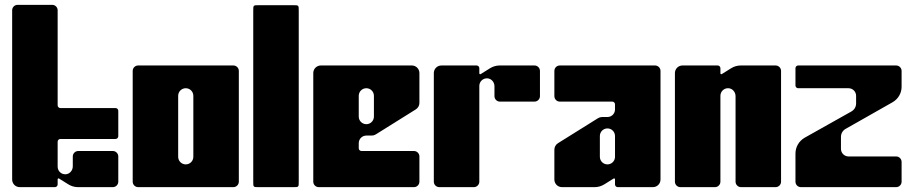

<svg xmlns="http://www.w3.org/2000/svg" viewBox="-20 -770 3759 790"><path d="M444.2 -148.7H302C289.6 -148.7 279.5 -138.6 279.5 -126.2V-85.4C279.5 -68.7 267 -54 250.4 -52.9C240.9 -52.3 232.3 -56 226.3 -62C220.7 -67.7 217.2 -75.5 217.2 -84.1V-187C217.2 -193.2 222.2 -198.2 228.4 -198.2H455.4C461.6 -198.2 466.7 -203.3 466.7 -209.5V-314.2C466.7 -320.3 461.6 -325.4 455.4 -325.4H228.4C222.2 -325.4 217.2 -330.4 217.2 -336.6V-727.7C217.2 -740.1 207.1 -750.1 194.7 -750.1H52.5C40.1 -750.1 30 -740.1 30 -727.7V-31.2C30 -14 43.9 0 61.2 0H205.9C212.1 0 217.2 -5 217.2 -11.2V-32.3C217.2 -35.2 220.4 -37 222.9 -35.4L261.3 -11.4C273.2 -4 287 0 301 0H444.2C456.6 0 466.7 -10 466.7 -22.5V-126.2C466.7 -138.6 456.6 -148.7 444.2 -148.7Z M940.2 -500.6H548.5C536 -500.6 526 -490.5 526 -478.2V-22.5C526 -10.1 536 0 548.5 0H940.2C952.6 0 962.7 -10.1 962.7 -22.5V-478.2C962.7 -490.5 952.6 -500.6 940.2 -500.6ZM775.5 -124.8C775.5 -107.5 761.6 -93.6 744.3 -93.6C735.7 -93.6 727.9 -97.1 722.3 -102.7C716.6 -108.4 713.1 -116.2 713.1 -124.8V-375.8C713.1 -393.1 727.1 -407 744.3 -407C753 -407 760.8 -403.5 766.4 -397.9C772 -392.2 775.5 -384.5 775.5 -375.8Z M1022 -726.1V-22.5C1022 0 1022 0 1044.5 0H1186.7C1209.2 0 1209.2 0 1209.2 -22.5V-726.1C1209.2 -748.6 1209.2 -748.6 1186.7 -748.6H1044.5C1022 -748.6 1022 -748.6 1022 -726.1Z M1683.2 0C1695.6 0 1705.7 -10 1705.7 -22.5V-126.2C1705.7 -138.6 1695.6 -148.7 1683.2 -148.7H1467.4C1461.2 -148.7 1456.1 -153.7 1456.1 -159.9V-181C1456.1 -198.2 1470.1 -212.2 1487.3 -212.2H1509.6C1515.4 -212.2 1521.1 -213.8 1526.1 -216.9L1691 -320C1700.1 -325.7 1705.7 -335.7 1705.7 -346.5V-469.4C1705.7 -486.7 1691.7 -500.6 1674.5 -500.6H1300.2C1283 -500.6 1269 -486.7 1269 -469.4V-22.5C1269 -10.1 1279 0 1291.5 0H1683.2ZM1456.1 -375.8C1456.1 -393.1 1470.1 -407 1487.3 -407C1504.6 -407 1518.5 -393.1 1518.5 -375.8V-290.2C1518.5 -273 1504.6 -259 1487.4 -259C1470.1 -259 1456.1 -273 1456.1 -290.2V-375.8Z M1929.7 0C1942.1 0 1952.2 -10 1952.2 -22.5V-416.5C1952.2 -425.1 1955.7 -432.9 1961.3 -438.6C1967.4 -444.7 1975.9 -448.3 1985.4 -447.7C2002.1 -446.6 2014.5 -431.9 2014.5 -415.2V-374.4C2014.5 -362 2024.6 -351.9 2037 -351.9H2179.2C2191.6 -351.9 2201.7 -362 2201.7 -374.4V-478.2C2201.7 -490.5 2191.6 -500.6 2179.2 -500.6H2036C2022 -500.6 2008.2 -496.6 1996.3 -489.2L1957.9 -465.2C1955.4 -463.6 1952.2 -465.4 1952.2 -468.3V-489.4C1952.2 -495.6 1947.1 -500.6 1940.9 -500.6H1796.2C1778.9 -500.6 1765 -486.6 1765 -469.4V-22.5C1765 -10.1 1775.1 0 1787.5 0H1929.7Z M2675.2 -500.6H2283.5C2271 -500.6 2261 -490.6 2261 -478.1V-374.4C2261 -372.8 2261.2 -371.3 2261.5 -369.9C2263.5 -359.6 2272.6 -351.9 2283.5 -351.9H2499.3C2505.5 -351.9 2510.5 -346.9 2510.5 -340.7V-319.6C2510.5 -302.4 2496.6 -288.5 2479.4 -288.5H2457.1C2451.3 -288.5 2445.5 -286.8 2440.6 -283.7L2275.7 -180.7C2266.6 -175 2261 -164.9 2261 -154.2V-31.2C2261 -14 2275 0 2292.2 0H2426.7C2440.8 0 2454.5 -4 2466.4 -11.4L2504.8 -35.4C2507.3 -37 2510.5 -35.2 2510.5 -32.3V-11.2C2510.5 -5 2515.5 0 2521.8 0H2666.5C2683.8 0 2697.7 -14 2697.7 -31.2V-478.2C2697.7 -490.6 2687.7 -500.6 2675.2 -500.6ZM2510.5 -124.8C2510.5 -107.6 2496.6 -93.6 2479.4 -93.6C2470.8 -93.6 2463 -97.1 2457.3 -102.7C2451.7 -108.4 2448.2 -116.2 2448.2 -124.8V-210.4C2448.2 -227.7 2462.1 -241.6 2479.3 -241.6H2479.5C2496.7 -241.6 2510.5 -227.6 2510.5 -210.4V-124.8Z M2921.7 0C2934.1 0 2944.2 -10 2944.2 -22.5V-375.8C2944.2 -384.4 2947.7 -392.2 2953.3 -397.9C2959.4 -403.9 2967.9 -407.6 2977.4 -407C2994.1 -405.9 3006.5 -391.2 3006.5 -374.5V-22.5C3006.5 -10.1 3016.6 0 3029 0H3171.2C3183.6 0 3193.7 -10 3193.7 -22.5V-478.2C3193.7 -490.5 3183.6 -500.6 3171.2 -500.6H3028C3014 -500.6 3000.2 -496.6 2988.3 -489.2L2949.9 -465.2C2947.4 -463.6 2944.2 -465.4 2944.2 -468.3V-489.4C2944.2 -495.6 2939.1 -500.6 2932.9 -500.6H2788.2C2770.9 -500.6 2757 -486.6 2757 -469.4V-22.5C2757 -10.1 2767.1 0 2779.5 0H2921.7Z M3471.3 -126.3C3454.1 -126.3 3440.2 -140.3 3440.2 -157.5V-206.9C3440.2 -220.5 3447.4 -232.9 3459.2 -239.6L3651.5 -348.7C3675.1 -361.9 3689.7 -385.9 3689.7 -413V-478.1C3689.7 -490.5 3679.6 -500.6 3667.2 -500.6H3264.2C3258 -500.6 3253 -495.6 3253 -489.4V-418.2C3253 -412 3258 -407 3264.2 -407H3471.3C3488.6 -407 3502.5 -393 3502.5 -375.8V-344.2C3502.5 -330.6 3495.2 -318.2 3483.4 -311.5L3291.2 -203.5C3267.6 -190.2 3253 -165.3 3253 -138.2V-22.5C3253 -10 3263 0 3275.5 0H3667.2C3679.6 0 3689.7 -10 3689.7 -22.5V-103.8C3689.7 -116.2 3679.6 -126.3 3667.2 -126.3H3471.3Z"/></svg>

Font: Gridlock
Style: Regular
Weight: 400
Designer: Abhik Krishna Ghosh
Version: Version 001.000